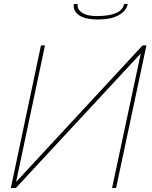

<svg xmlns="http://www.w3.org/2000/svg" viewBox="-20 -936 759 956"><path d="M468 -839Q403 -839 372.5 -861Q342 -883 348 -916H367Q362 -892 387 -874Q412 -856 461 -856Q586 -856 598 -916H616Q610 -883 572 -861Q534 -839 468 -839ZM34 0 184 -710H204L60 -30L690 -710H709L558 0H538L681 -670L59 0Z"/></svg>

Font: Raleway-v4020 Thin
Style: Italic
Weight: 250
Italic angle: -12°
Designer: Matt McInerney, Pablo Impallari, Rodrigo Fuenzalida
Foundry: Matt McInerney, Pablo Impallari, Rodrigo Fuenzalida
Version: Version 4.020;PS 004.020;hotconv 1.0.88;makeotf.lib2.5.64775